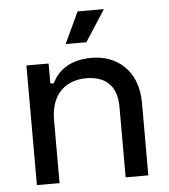

<svg xmlns="http://www.w3.org/2000/svg" viewBox="-51 -746 698 793"><g transform="rotate(-5 298.0 -350.0)"><path d="M300 -700 239 -570H325L409 -700ZM70 -496V0H164V-262C164 -364 221 -422 312 -422C392 -422 438 -378 438 -293V0H532V-301C532 -436 444 -504 341 -504C244 -504 199 -459 176 -413H162V-496Z"/></g></svg>

Font: Space Text Medium
Style: Regular
Weight: 500
Designer: Florian Karsten (Space Text), Colophon Foundry (Space Mono)
Foundry: Florian Karsten
Version: Version 1.003;PS 001.003;hotconv 1.0.88;makeotf.lib2.5.64775